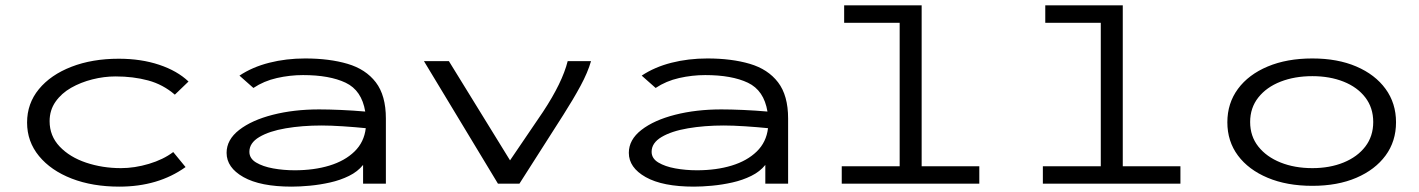

<svg xmlns="http://www.w3.org/2000/svg" viewBox="-20 -685 5290 716"><path d="M425 11Q325 11 247.5 -19Q170 -49 125.5 -103Q81 -157 81 -228Q81 -299 125 -352.5Q169 -406 246.5 -436Q324 -466 423 -466Q506 -466 573.5 -443.5Q641 -421 683 -381L632 -332Q588 -370 532.5 -385Q477 -400 411 -400Q368 -400 324.5 -389Q281 -378 245 -357.5Q209 -337 187 -305.5Q165 -274 165 -233Q165 -178 202.5 -138.5Q240 -99 301 -78.5Q362 -58 431 -58Q482 -58 535.5 -74Q589 -90 626 -118L672 -62Q570 11 425 11Z M1068 11Q951 11 888 -24.5Q825 -60 825 -115Q825 -164 872 -200.5Q919 -237 997.5 -257Q1076 -277 1170 -277Q1205 -277 1251 -275Q1297 -273 1342 -269Q1329 -348 1269 -376.5Q1209 -405 1110 -405Q1061 -405 1012.5 -394Q964 -383 925 -357L873 -403Q921 -435 984 -451Q1047 -467 1118 -467Q1208 -467 1276 -447Q1344 -427 1381.5 -378Q1419 -329 1419 -243V0H1334V-70Q1314 -45 1281.5 -29Q1249 -13 1211 -4.5Q1173 4 1135.5 7.5Q1098 11 1068 11ZM910 -119Q910 -94 935 -79Q960 -64 998.5 -57Q1037 -50 1079 -50Q1151 -50 1208.5 -67.5Q1266 -85 1302 -120Q1338 -155 1344 -207Q1305 -211 1259 -214Q1213 -217 1179 -217Q1107 -217 1045.5 -206.5Q984 -196 947 -174Q910 -152 910 -119Z M1837 0 1561 -457H1654L1882 -87L2005 -268Q2077 -377 2097 -457H2184Q2172 -415 2145 -365Q2118 -315 2081 -257L1917 0Z M2568 11Q2451 11 2388 -24.5Q2325 -60 2325 -115Q2325 -164 2372 -200.5Q2419 -237 2497.5 -257Q2576 -277 2670 -277Q2705 -277 2751 -275Q2797 -273 2842 -269Q2829 -348 2769 -376.5Q2709 -405 2610 -405Q2561 -405 2512.5 -394Q2464 -383 2425 -357L2373 -403Q2421 -435 2484 -451Q2547 -467 2618 -467Q2708 -467 2776 -447Q2844 -427 2881.5 -378Q2919 -329 2919 -243V0H2834V-70Q2814 -45 2781.5 -29Q2749 -13 2711 -4.5Q2673 4 2635.5 7.5Q2598 11 2568 11ZM2410 -119Q2410 -94 2435 -79Q2460 -64 2498.5 -57Q2537 -50 2579 -50Q2651 -50 2708.5 -67.5Q2766 -85 2802 -120Q2838 -155 2844 -207Q2805 -211 2759 -214Q2713 -217 2679 -217Q2607 -217 2545.5 -206.5Q2484 -196 2447 -174Q2410 -152 2410 -119Z M3119 0V-65H3335V-600H3128V-665H3417V-65H3632V0Z M3869 0V-65H4085V-600H3878V-665H4167V-65H4382V0Z M4874 8Q4779 8 4707.5 -22Q4636 -52 4596.5 -105Q4557 -158 4557 -229Q4557 -300 4596.5 -353.5Q4636 -407 4707.5 -437Q4779 -467 4874 -467Q4968 -467 5038 -437Q5108 -407 5147 -353.5Q5186 -300 5186 -229Q5186 -158 5147 -105Q5108 -52 5038 -22Q4968 8 4874 8ZM4874 -58Q4939 -58 4990.5 -79Q5042 -100 5071.5 -138.5Q5101 -177 5101 -230Q5101 -283 5071.5 -321.5Q5042 -360 4990.5 -380.5Q4939 -401 4874 -401Q4808 -401 4755.5 -380.5Q4703 -360 4672.5 -321.5Q4642 -283 4642 -230Q4642 -177 4672.5 -138.5Q4703 -100 4755.5 -79Q4808 -58 4874 -58Z"/></svg>

Font: Inconsolata ExtraExpanded Thin
Style: Regular
Weight: 100
Width: 8
Monospace: yes
Designer: Raph Levien, Cyreal, Brenton Simpson
Foundry: Raph Levien, Cyreal, Google
Version: Version 3.100; ttfautohint (v1.8.4.7-5d5b)